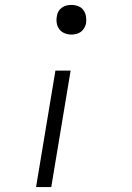

<svg xmlns="http://www.w3.org/2000/svg" viewBox="-20 -548 540 783"><path d="M271 -407Q257 -407 243.5 -412.5Q230 -418 222 -428.5Q214 -439 211.5 -453.5Q209 -468 212 -482Q213 -492 218.5 -501.5Q224 -511 232.5 -517Q241 -523 251 -525.5Q261 -528 271 -528Q285 -528 298.5 -523Q312 -518 320 -507Q328 -496 330.5 -482Q333 -468 331 -453Q329 -443 323.5 -433.5Q318 -424 309.5 -418Q301 -412 291 -409.5Q281 -407 271 -407ZM127 215 206 -260H268L189 215Z"/></svg>

Font: Iosevka SS18 Light
Style: Italic
Weight: 300
Italic angle: -9°
Monospace: yes
Designer: Belleve Invis
Foundry: Belleve Invis
Version: Version 25.1.1; ttfautohint (v1.8.4)